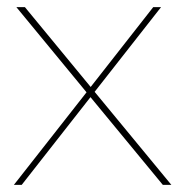

<svg xmlns="http://www.w3.org/2000/svg" viewBox="-20 -520 512 540"><path d="M50 -500 237 -273 241 -268 462 0H438L231 -251L227 -256L26 -500ZM433 -500 244 -259 237 -250 41 0H19L227 -265L230 -269L411 -500Z"/></svg>

Font: Work Sans Thin
Style: Regular
Weight: 250
Designer: Wei Huang
Foundry: Wei Huang
Version: Version 2.012